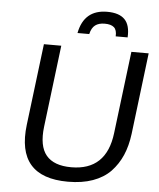

<svg xmlns="http://www.w3.org/2000/svg" viewBox="-61 -965 851 1027"><g transform="rotate(5 365.0 -451.0)"><path d="M473.1 -913.1Q537.1 -913.1 567.1 -882.6Q597.2 -852.1 593.3 -786.1H529.3Q531.2 -820.3 515.1 -834.5Q499 -848.6 465.3 -848.6Q433.1 -848.6 414.1 -834.2Q395 -819.8 387.2 -786.1H324.2Q348.6 -913.1 473.1 -913.1ZM342.3 10.7Q62 10.7 96.7 -273.4L150.4 -710.9H243.7L189.9 -271.5Q177.2 -167 218.5 -117.4Q259.8 -67.9 353 -67.9Q541.5 -67.9 565.9 -269.5L620.1 -710.9H712.9L659.7 -274.4Q651.4 -209 629.6 -158.7Q607.9 -108.4 570.3 -68.8Q532.7 -30.3 475.3 -9.8Q418 10.7 342.3 10.7Z"/></g></svg>

Font: Ride
Style: Italic
Weight: 400
Version: Version 3.000